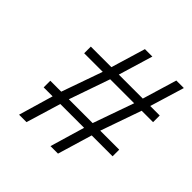

<svg xmlns="http://www.w3.org/2000/svg" viewBox="-162 -714 838 838"><g transform="rotate(45 257.0 -295.5)"><path d="M514.2 -390.6H443.8L377.4 -201.2H494.6V-160.2H365.7L317.9 0H271.5L318.8 -160.2H171.9L123.5 0H77.6L124.5 -160.2H69.3V-201.2H136.7L203.6 -390.6H88.9V-431.6H215.8L263.7 -590.8H309.6L261.7 -431.6H409.7L457.5 -590.8H503.9L455.6 -431.6H514.2ZM397.5 -390.6H249.5L183.6 -201.2H330.6Z"/></g></svg>

Font: Meera
Style: Regular
Weight: 400
Designer: Hussain KH and Suresh P for Swathanthra Malayalam Computing (SMC)
Version: 7.0.0+20160512